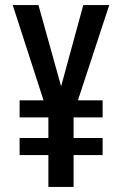

<svg xmlns="http://www.w3.org/2000/svg" viewBox="-20 -734 481 754"><path d="M220 -395 307 -714H409L286 -340H383V-273H269V-192H383V-125H269V0H170V-125H57V-192H170V-273H57V-340H151L30 -714H131Z"/></svg>

Font: Noto Sans Ethiopic ExtraCondensed Medium
Style: Regular
Weight: 500
Width: 2
Designer: Monotype Design Team
Foundry: Monotype Imaging Inc.
Version: Version 2.102; ttfautohint (v1.8.4.7-5d5b)